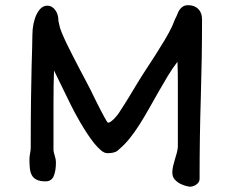

<svg xmlns="http://www.w3.org/2000/svg" viewBox="-20 -692 868 729"><path d="M91.8 -86.4Q91.8 -97.7 94.2 -109.4Q96.7 -121.1 96.7 -131.8Q96.7 -238.8 97.7 -312.3Q98.6 -385.7 99.9 -434.6Q101.1 -483.4 102.1 -512.5Q103 -541.5 103 -559.6Q103 -581.5 107.2 -601.6Q111.3 -621.6 118.7 -637Q126 -652.3 136.2 -661.4Q146.5 -670.4 159.2 -670.4Q169.9 -670.4 177.7 -665.3Q185.5 -660.2 190.9 -652.3Q196.3 -644.5 199 -634.8Q201.7 -625 201.7 -615.7V-613.3Q203.6 -606.9 205.1 -597.7Q206.5 -587.9 214.1 -569.1Q221.7 -550.3 232.9 -526.9Q244.1 -503.4 257.6 -477.5Q271 -451.7 283.7 -427.2Q296.4 -402.8 307.4 -382.3Q318.4 -361.8 324.7 -349.1Q328.6 -340.8 334.7 -328.4Q340.8 -315.9 347.7 -302.2Q354.5 -288.6 361.6 -274.9Q368.7 -261.2 374.5 -250.5Q380.4 -239.7 384.5 -232.9Q388.7 -226.1 390.1 -226.1Q395 -226.1 401.4 -230.7Q407.7 -235.4 413.8 -241.7Q419.9 -248 424.6 -253.9Q429.2 -259.8 431.2 -262.7Q435.1 -269 440.4 -277.1Q445.8 -285.2 453.4 -297.1Q460.9 -309.1 471.2 -325.9Q481.4 -342.8 496.1 -367.2Q511.2 -392.6 530 -421.4Q548.8 -450.2 567.9 -479.7Q586.9 -509.3 604.2 -538.1Q621.6 -566.9 633.3 -591.8Q637.2 -600.6 641.1 -610.8Q645 -621.1 650.4 -630.9Q653.3 -639.2 657 -646.7Q660.6 -654.3 665.8 -659.9Q670.9 -665.5 677.5 -668.9Q684.1 -672.4 693.4 -672.4Q718.3 -672.4 732.7 -658Q747.1 -643.6 747.1 -618.7Q747.1 -471.7 742.4 -320.3Q737.8 -168.9 737.8 -14.6Q737.8 -4.9 733.2 1.2Q728.5 7.3 722.4 10.7Q716.3 14.2 710.4 15.6Q704.6 17.1 701.7 17.1Q700.2 17.1 689.7 14.9Q679.2 12.7 666.7 6.8Q654.3 1 644.3 -9.5Q634.3 -20 634.3 -37.1Q634.3 -48.8 637.2 -61.3Q640.1 -73.7 643.8 -85.9Q647.5 -98.1 650.9 -110.1Q654.3 -122.1 655.3 -133.8V-379.9Q655.3 -397.9 655 -417.7Q654.8 -437.5 653.8 -457.5Q634.8 -432.6 616.9 -403.1Q599.1 -373.5 581.3 -342.3Q563.5 -311 545.9 -279.8Q528.3 -248.5 510.3 -220Q492.2 -191.4 472.9 -167.2Q453.6 -143.1 433.1 -126Q430.7 -124 428 -121.3Q425.3 -118.7 420.4 -116.2Q415.5 -113.8 407.7 -112.1Q399.9 -110.4 387.2 -110.4Q376.5 -110.4 363.5 -121.1Q350.6 -131.8 336.9 -148.9Q323.2 -166 309.6 -187Q295.9 -208 284.2 -228.3Q272.5 -248.5 263.2 -265.9Q253.9 -283.2 249 -293.5L185.1 -424.3Q184.1 -399.9 183.6 -368.4Q183.1 -336.9 183.1 -296.9V-120.6Q184.6 -110.8 188.5 -98.6Q192.4 -86.4 192.4 -75.2Q192.4 -43 183.8 -23.2Q175.3 -3.4 153.3 -3.4Q131.3 -3.4 118.9 -9.8Q106.4 -16.1 100.6 -27.3Q94.7 -38.6 93.3 -53.7Q91.8 -68.8 91.8 -86.4Z"/></svg>

Font: Short Stack
Style: Regular
Weight: 400
Designer: James Grieshaber
Foundry: James Grieshaber
Version: Version 1.002